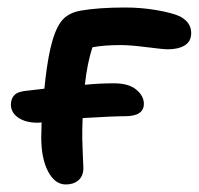

<svg xmlns="http://www.w3.org/2000/svg" viewBox="-20 -513 525 507"><path d="M153.8 -25.9Q125 -25.9 106.9 -60.3Q88.9 -94.7 88.9 -150.9Q88.9 -156.7 89.4 -169.7Q89.8 -182.6 89.8 -189.9Q85.9 -189 79.1 -189Q47.4 -189 28.1 -202.4Q8.8 -215.8 8.8 -236.8Q8.8 -252.9 18.6 -262.5Q28.3 -272 55.2 -273.9Q62.5 -274.9 76.7 -276.4Q90.8 -277.8 97.2 -278.8Q103 -339.4 112.8 -383.8Q123.5 -431.2 140.4 -454.8Q157.2 -478.5 192.9 -484.9Q240.2 -493.2 311 -493.2Q353 -493.2 394.3 -486.1Q435.5 -479 456.1 -469.2Q484.9 -453.6 484.9 -425.8Q484.9 -403.8 468 -393.3Q451.2 -382.8 422.9 -382.8Q411.6 -382.8 367.7 -388.4Q323.7 -394 298.8 -394Q255.9 -394 224.1 -388.2Q210.4 -346.7 204.1 -289.1Q241.2 -293 280.8 -293Q319.8 -293 339.8 -276.4Q359.9 -259.8 359.9 -238.8Q359.9 -206.1 310.1 -206.1Q278.8 -206.1 198.2 -201.2Q196.8 -167.5 197.3 -144.3Q197.8 -121.1 199 -96.4Q200.2 -71.8 200.2 -69.8Q200.2 -48.3 187.3 -37.1Q174.3 -25.9 153.8 -25.9Z"/></svg>

Font: Shantell Sans Irregular
Style: Regular
Weight: 500
Designer: Stephen Nixon, Anya Danilova, Shantell Martin
Foundry: Arrow Type
Version: Version 1.006;[9816181b4]